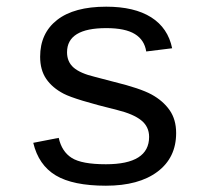

<svg xmlns="http://www.w3.org/2000/svg" viewBox="-20 -557 640 586"><path d="M517.6 -150.9Q517.6 -75.7 460.7 -33Q403.8 9.8 303.2 9.8Q202.6 9.8 150.1 -21.7Q97.7 -53.2 81.5 -121.1L159.2 -136.2Q168.5 -94.2 199 -75Q229.5 -55.7 303.2 -55.7Q435.1 -55.7 435.1 -139.2Q435.1 -170.4 411.1 -189.7Q387.2 -209 337.9 -221.2Q209 -252.9 174.3 -271Q139.6 -289.1 121.1 -316.2Q102.5 -343.3 102.5 -383.8Q102.5 -455.6 154.3 -496.1Q206.1 -536.6 304.2 -536.6Q390.1 -536.6 441.4 -504.2Q492.7 -471.7 505.4 -409.7L426.3 -399.9Q420.9 -435.1 391.6 -453.1Q362.3 -471.2 304.2 -471.2Q184.6 -471.2 184.6 -397.5Q184.6 -368.2 204.8 -350.6Q225.1 -333 270 -322.3L328.1 -307.1Q407.7 -287.6 442.6 -268.6Q477.5 -249.5 497.6 -220.9Q517.6 -192.4 517.6 -150.9Z"/></svg>

Font: Liberation Mono
Style: Regular
Weight: 400
Monospace: yes
Designer: Steve Matteson
Foundry: Ascender Corporation
Version: Version 2.1.5